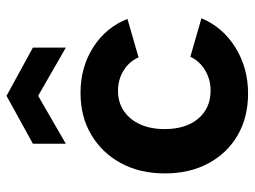

<svg xmlns="http://www.w3.org/2000/svg" viewBox="-116 -658 781 589"><g transform="rotate(-90 274.5 -363.5)"><path d="M282 7Q209 7 154 -25Q99 -57 68 -114.5Q37 -172 37 -248Q37 -325 68.5 -383Q100 -441 155.5 -474Q211 -507 284 -507Q363 -507 424 -468Q485 -429 511 -363L393 -329Q380 -358 352.5 -375Q325 -392 290 -392Q255 -392 228.5 -374Q202 -356 187.5 -324Q173 -292 173 -249Q173 -184 205 -146Q237 -108 291 -108Q325 -108 353 -124.5Q381 -141 395 -170L513 -136Q486 -71 423.5 -32Q361 7 282 7ZM423 -552 275 -637 128 -552V-653L275 -734L423 -653Z"/></g></svg>

Font: Albert Sans
Style: Bold
Weight: 700
Designer: Andreas Rasmussen
Foundry: a.Foundry
Version: Version 1.025